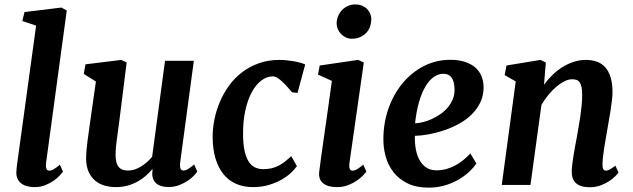

<svg xmlns="http://www.w3.org/2000/svg" viewBox="-20 -840 2874 872"><path d="M54.2 -56.2Q54.2 -64 55.4 -75.2Q56.6 -86.4 57.6 -93.8L144 -723.6L81.5 -744.6L91.3 -785.2L258.8 -805.7L283.2 -792.5L189.5 -102.1Q187 -85 190.4 -75Q193.8 -64.9 203.6 -64.9Q207 -64.9 211.4 -65.9Q215.8 -66.9 221.2 -69.8Q226.6 -72.8 234.1 -78.1Q241.7 -83.5 252 -91.8L266.1 -60.5Q262.2 -55.2 251.7 -43.5Q241.2 -31.7 224.6 -20Q208 -8.3 186 0.7Q164.1 9.8 137.7 9.8Q120.1 9.8 105 6.1Q89.8 2.4 78.6 -5.4Q67.4 -13.2 60.8 -25.6Q54.2 -38.1 54.2 -56.2Z M371.1 -119.1Q371.1 -135.7 372.8 -156.5Q374.5 -177.2 377.4 -199.7Q380.4 -222.2 383.8 -245.6Q387.2 -269 390.1 -291.5L415.5 -469.7L360.4 -504.4L368.2 -547.9L530.8 -567.9L555.2 -556.2L521.5 -287.6Q516.1 -243.7 510.5 -205.3Q504.9 -167 504.9 -138.7Q504.9 -117.7 508.5 -103.5Q512.2 -89.4 519.5 -81.1Q526.9 -72.8 537.4 -69.1Q547.9 -65.4 561.5 -65.4Q577.1 -65.4 592.5 -70.6Q607.9 -75.7 621.8 -84.5Q635.7 -93.3 648.2 -104.5Q660.6 -115.7 670.9 -127.9L729.5 -564H860.4L798.3 -102.5Q793.5 -65.4 814 -65.4Q817.9 -65.4 822 -66.7Q826.2 -67.9 831.5 -70.8Q836.9 -73.7 844.2 -79.1Q851.6 -84.5 861.8 -92.8L876 -61Q872.6 -55.2 861.8 -43.5Q851.1 -31.7 834 -20Q816.9 -8.3 794.7 0.5Q772.5 9.3 746.6 9.3Q702.6 9.3 684.6 -12.2Q666.5 -33.7 673.3 -68.4L671.4 -71.3Q658.7 -56.2 642.3 -41.7Q626 -27.3 605.7 -15.9Q585.4 -4.4 560.5 2.7Q535.6 9.8 505.9 9.8Q481 9.8 457 3.4Q433.1 -2.9 414.1 -18.1Q395 -33.2 383.3 -57.9Q371.6 -82.5 371.1 -119.1Z M1128.9 9.8Q1086.4 9.8 1052.7 -4.9Q1019 -19.5 995.6 -48.1Q972.2 -76.7 959.2 -118.7Q946.3 -160.6 945.8 -215.3Q945.3 -254.9 953.6 -296.4Q961.9 -337.9 978.5 -377.2Q995.1 -416.5 1020.3 -451.2Q1045.4 -485.8 1079.3 -511.7Q1113.3 -537.6 1155.5 -552.7Q1197.8 -567.9 1249 -567.9Q1263.2 -567.9 1278.8 -566.4Q1294.4 -564.9 1310.1 -562.5Q1325.7 -560.1 1340.1 -556.2Q1354.5 -552.2 1366.2 -547.4L1331.1 -417.5Q1330.6 -418 1326.9 -418.5Q1323.2 -418.9 1318.8 -419.4Q1314.5 -419.9 1310.8 -420.2Q1307.1 -420.4 1306.6 -420.9Q1297.4 -431.6 1286.1 -444.3Q1274.9 -457 1263.2 -468Q1251.5 -479 1240.2 -486.1Q1229 -493.2 1219.2 -493.2Q1191.9 -493.2 1167 -474.4Q1142.1 -455.6 1123.3 -420.9Q1104.5 -386.2 1093.8 -336.4Q1083 -286.6 1084 -224.6Q1084.5 -184.1 1090.8 -155Q1097.2 -126 1108.6 -107.4Q1120.1 -88.9 1137 -80.3Q1153.8 -71.8 1175.8 -71.8Q1196.8 -71.8 1213.9 -75.9Q1231 -80.1 1246.1 -87.9Q1261.2 -95.7 1274.9 -106.7Q1288.6 -117.7 1302.7 -130.9L1328.6 -85.4Q1318.8 -71.8 1301.5 -55.2Q1284.2 -38.6 1258.8 -24.2Q1233.4 -9.8 1200.9 0Q1168.5 9.8 1128.9 9.8Z M1429.7 -59.6Q1433.1 -88.9 1439 -130.6Q1444.8 -172.4 1452.4 -224.9Q1460 -277.3 1468.8 -339.8Q1477.5 -402.3 1487.3 -472.7L1424.3 -501L1432.1 -542.5L1606.4 -567.9L1632.3 -556.2L1567.4 -102.1Q1562 -64.9 1581.5 -64.9Q1589.8 -64.9 1600.6 -70.8Q1611.3 -76.7 1629.9 -92.3L1644 -60.5Q1640.1 -55.2 1629.2 -43.5Q1618.2 -31.7 1601.1 -20Q1584 -8.3 1561.3 0.7Q1538.6 9.8 1510.7 9.8Q1468.3 9.8 1447 -8.1Q1425.8 -25.9 1429.7 -59.6ZM1577.6 -664.1Q1563.5 -664.1 1551 -669.9Q1538.6 -675.8 1529.1 -685.5Q1519.5 -695.3 1514.2 -708Q1508.8 -720.7 1508.8 -734.4Q1509.3 -752 1515.9 -767.6Q1522.5 -783.2 1533.7 -794.7Q1544.9 -806.2 1560.3 -813Q1575.7 -819.8 1593.8 -819.8Q1610.8 -819.8 1624.3 -814.2Q1637.7 -808.6 1647.2 -799.1Q1656.7 -789.6 1661.6 -777.3Q1666.5 -765.1 1666.5 -752Q1666 -734.4 1660.2 -718.3Q1654.3 -702.1 1642.8 -690.2Q1631.3 -678.2 1615 -671.1Q1598.6 -664.1 1577.6 -664.1Z M1721.2 -210Q1721.7 -284.2 1745.1 -349.4Q1768.6 -414.6 1809.6 -463.4Q1850.6 -512.2 1905.8 -540.3Q1960.9 -568.4 2025.4 -568.4Q2064 -568.4 2092.3 -558.8Q2120.6 -549.3 2139.2 -533Q2157.7 -516.6 2166.7 -494.1Q2175.8 -471.7 2176.3 -445.8Q2176.8 -406.7 2161.6 -375.2Q2146.5 -343.8 2121.1 -319.1Q2095.7 -294.4 2062.5 -276.6Q2029.3 -258.8 1994.6 -247.3Q1960 -235.8 1925.8 -229.7Q1891.6 -223.6 1864.3 -223.1Q1863.3 -191.4 1868.4 -163.1Q1873.5 -134.8 1885.3 -113.3Q1897 -91.8 1916 -79.1Q1935.1 -66.4 1961.4 -66.4Q1985.8 -66.4 2007.6 -72.5Q2029.3 -78.6 2048.6 -89.1Q2067.9 -99.6 2084.7 -113.5Q2101.6 -127.4 2116.2 -143.1L2143.6 -97.2Q2133.3 -81.5 2114 -62.7Q2094.7 -43.9 2067.1 -27.1Q2039.6 -10.3 2004.2 1Q1968.8 12.2 1926.8 12.2Q1871.1 12.2 1831.8 -6.8Q1792.5 -25.9 1767.8 -57.1Q1743.2 -88.4 1731.9 -128.2Q1720.7 -168 1721.2 -210ZM1865.2 -279.8Q1881.8 -280.8 1901.9 -285.6Q1921.9 -290.5 1941.9 -299.8Q1961.9 -309.1 1980.7 -322Q1999.5 -335 2013.7 -352.1Q2027.8 -369.1 2036.4 -389.6Q2044.9 -410.2 2044.4 -434.6Q2043.5 -470.7 2030.8 -487.8Q2018.1 -504.9 1995.1 -504.9Q1973.6 -504.9 1956.1 -494.1Q1938.5 -483.4 1924.8 -465.8Q1911.1 -448.2 1900.6 -425Q1890.1 -401.9 1883.1 -376.7Q1876 -351.6 1871.6 -326.4Q1867.2 -301.3 1865.2 -279.8Z M2322.3 -470.2 2272 -499 2280.3 -542.5 2434.6 -567.9 2459 -556.2 2450.7 -455.1Q2468.3 -479.5 2489.7 -500.2Q2511.2 -521 2535.4 -535.9Q2559.6 -550.8 2586.2 -559.3Q2612.8 -567.9 2640.6 -567.9Q2667.5 -567.9 2689.7 -560.3Q2711.9 -552.7 2728 -535.4Q2744.1 -518.1 2752.9 -489.7Q2761.7 -461.4 2761.7 -420.4Q2761.7 -406.2 2759.3 -385Q2756.8 -363.8 2753.2 -339.8Q2749.5 -315.9 2745.1 -291.5Q2740.7 -267.1 2737.3 -246.6Q2734.4 -228 2730.7 -208Q2727.1 -188 2724.1 -168.5Q2721.2 -148.9 2719 -130.6Q2716.8 -112.3 2716.3 -96.2Q2715.8 -78.6 2720 -71.8Q2724.1 -64.9 2731.4 -64.9Q2738.8 -64.9 2748 -69.6Q2757.3 -74.2 2774.9 -87.4L2789.1 -56.2Q2785.6 -51.3 2775.1 -40.3Q2764.6 -29.3 2747.8 -18.1Q2731 -6.8 2708.5 1.7Q2686 10.3 2658.7 10.3Q2633.8 10.3 2617.7 4.4Q2601.6 -1.5 2592.3 -11.7Q2583 -22 2579.6 -35.6Q2576.2 -49.3 2576.7 -64.9Q2577.1 -78.1 2579.3 -95.9Q2581.5 -113.8 2584.7 -133.5Q2587.9 -153.3 2591.8 -174.6Q2595.7 -195.8 2599.6 -216.3Q2603 -236.8 2607.4 -261Q2611.8 -285.2 2615.5 -310.5Q2619.1 -335.9 2621.6 -361.1Q2624 -386.2 2624 -408.2Q2624 -431.2 2620.8 -445.3Q2617.7 -459.5 2612.1 -467Q2606.4 -474.6 2597.9 -477.3Q2589.4 -480 2578.1 -480Q2562 -480 2543.7 -470.9Q2525.4 -461.9 2506.8 -446.3Q2488.3 -430.7 2470.9 -409.4Q2453.6 -388.2 2439 -363.8L2389.2 0H2258.8Z"/></svg>

Font: Merriweather Bold
Style: Italic
Weight: 700
Italic angle: -7°
Designer: Eben Sorkin ( eben@eyebytes.com )
Foundry: Eben Sorkin ( eben@eyebytes.com )
Version: Version 1.5; ttfautohint (v0.97) -l 13 -r 13 -G 200 -x 24 -f